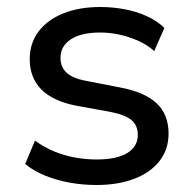

<svg xmlns="http://www.w3.org/2000/svg" viewBox="-20 -520 551 549"><path d="M256 9Q216 9 178 2Q140 -5 107.5 -18.5Q75 -32 52 -51L80 -118Q106 -99 135 -87Q164 -75 195 -69.5Q226 -64 256 -64Q314 -64 344 -82.5Q374 -101 374 -134Q374 -162 355.5 -177Q337 -192 296 -200L197 -218Q131 -231 98 -264.5Q65 -298 65 -351Q65 -396 90 -429.5Q115 -463 160.5 -481.5Q206 -500 267 -500Q302 -500 336.5 -493.5Q371 -487 400.5 -473.5Q430 -460 450 -440L421 -374Q401 -392 375 -403.5Q349 -415 321.5 -421Q294 -427 267 -427Q212 -427 182.5 -407.5Q153 -388 153 -355Q153 -328 170.5 -312Q188 -296 225 -289L323 -270Q393 -257 427.5 -225Q462 -193 462 -138Q462 -93 436.5 -60Q411 -27 364.5 -9Q318 9 256 9Z"/></svg>

Font: Nunito Sans 12pt ExtraLight 10pt Medium
Style: Regular
Weight: 500
Version: Version 3.101;gftools[0.9.27]